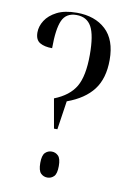

<svg xmlns="http://www.w3.org/2000/svg" viewBox="-83 -777 579 837"><g transform="rotate(10 206.0 -359.0)"><path d="M155 -339Q221 -365 248.5 -412Q276 -459 276 -553Q276 -640 255.5 -677Q235 -714 189 -714Q143 -714 126 -676Q109 -638 109 -553Q75 -553 54.5 -565Q34 -577 34 -610Q34 -637 50.5 -663Q67 -689 101 -706.5Q135 -724 189 -724Q269 -724 317 -679.5Q365 -635 365 -546Q365 -464 327 -414Q289 -364 212 -336L193 -209H178ZM186 6Q169 6 157 -6Q145 -18 145 -52Q145 -85 157 -97Q169 -109 186 -109Q203 -109 215 -97Q227 -85 227 -52Q227 -18 215 -6Q203 6 186 6Z"/></g></svg>

Font: Noto Serif Display ExtraCondensed
Style: Regular
Weight: 400
Width: 2
Designer: Monotype Design Team
Foundry: Monotype Imaging Inc.
Version: Version 2.009